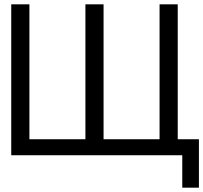

<svg xmlns="http://www.w3.org/2000/svg" viewBox="-20 -718 940 888"><path d="M32 0V-698H116V-74H375V-698H459V-74H718V-698H802V-74H900V150H823V0Z"/></svg>

Font: iA Writer Duo V
Style: Regular
Weight: 400
Designer: Mike Abbink, Paul van der Laan, Pieter van Rosmalen, Oliver Reichenstein
Foundry: Information Architects Inc.
Version: Version 2.000